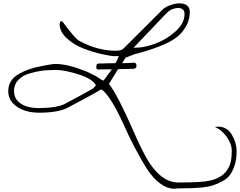

<svg xmlns="http://www.w3.org/2000/svg" viewBox="-20 -700 1463 1171"><path d="M1291 74.2 1309.6 72.3Q1364.3 72.3 1393.6 121.1Q1422.9 169.9 1422.9 220.7Q1422.9 271.5 1411.6 306.6Q1400.4 341.8 1383.8 365.2Q1367.2 388.7 1337.4 404.8Q1307.6 420.9 1281.2 429.7Q1254.9 438.5 1212.9 443.4Q1151.4 449.2 1060.5 449.2Q1050.8 451.2 1042 451.2Q1002 451.2 958.5 420.4Q915 389.6 878.4 333Q841.8 276.4 803.2 202.6Q764.6 128.9 734.4 60.5Q660.2 -104.5 602.5 -153.3H592.8Q567.4 -135.7 481.4 -90.3Q395.5 -44.9 390.6 -42Q332 -12.7 218.8 -12.7Q116.2 -12.7 60.5 -68.4Q30.3 -99.6 30.3 -144.5Q30.3 -212.9 96.7 -250Q151.4 -281.2 228.5 -295.9Q276.4 -305.7 306.6 -309.6H324.2Q393.6 -309.6 510.7 -262.7L565.4 -235.4Q592.8 -218.8 592.8 -216.8L603.5 -211.9Q610.4 -208 611.3 -208L662.1 -277.3L578.1 -276.4Q567.4 -276.4 567.4 -288.6Q567.4 -300.8 569.3 -305.2Q571.3 -309.6 575.7 -311Q580.1 -312.5 583.5 -313Q586.9 -313.5 594.7 -313Q602.5 -312.5 607.9 -313Q613.3 -313.5 634.8 -314Q656.2 -314.5 684.6 -314.5Q699.2 -339.8 704.1 -358.4Q697.3 -357.4 678.2 -357.4Q659.2 -357.4 606.4 -368.7Q553.7 -379.9 492.7 -402.8Q431.6 -425.8 387.7 -466.3Q343.8 -506.8 343.8 -552.7Q343.8 -571.3 358.4 -571.3L367.2 -560.5Q375 -549.8 387.2 -533.7Q399.4 -517.6 414.1 -500Q448.2 -458 462.9 -451.2Q574.2 -390.6 684.6 -390.6Q717.8 -390.6 730.5 -401.4L970.7 -640.6Q983.4 -654.3 1009.8 -665Q1045.9 -679.7 1072.3 -679.7Q1135.7 -679.7 1137.7 -628.9Q1137.7 -581.1 1115.7 -541.5Q1093.8 -502 1063 -477.1Q1032.2 -452.1 984.4 -430.7Q917 -400.4 818.4 -374Q802.7 -370.1 795.9 -368.2Q793.9 -366.2 772 -358.4Q750 -350.6 747.1 -348.6Q742.2 -342.8 724.6 -314.5Q735.4 -315.4 755.9 -315.4L793 -317.4H797.9Q812.5 -317.4 812.5 -297.9Q812.5 -281.2 793 -280.3L700.2 -278.3L644.5 -188.5Q697.3 -121.1 794.9 101.6Q828.1 179.7 867.2 252.9Q906.2 326.2 957.5 369.6Q1008.8 413.1 1067.4 413.1Q1069.3 413.1 1070.3 413.1Q1210.9 413.1 1260.7 401.4Q1368.2 377.9 1388.7 281.2Q1393.6 255.9 1393.6 217.8Q1393.6 179.7 1364.3 136.7Q1335 93.8 1291 74.2ZM89.8 -82Q131.8 -41 213.9 -41Q332 -41 380.9 -69.3Q415 -86.9 480 -122.6Q544.9 -158.2 547.9 -161.1L565.4 -179.7Q543.9 -219.7 458.5 -246.6Q373 -273.4 322.3 -273.4Q271.5 -273.4 234.9 -268.6Q198.2 -263.7 156.7 -251Q115.2 -238.3 90.3 -210.9Q65.4 -183.6 65.4 -145Q65.4 -106.4 89.8 -82ZM1105.5 -614.3Q1105.5 -651.4 1064.5 -651.4Q1051.8 -651.4 1032.7 -644.5Q1013.7 -637.7 998 -622.1L794.9 -409.2H809.6Q860.4 -409.2 927.7 -434.1Q995.1 -459 1050.3 -508.3Q1105.5 -557.6 1105.5 -614.3Z"/></svg>

Font: Dawning of a New Day
Style: Regular
Weight: 400
Designer: Kimberly Geswein
Foundry: Kimberly Geswein
Version: Version 1.002 2010